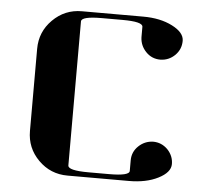

<svg xmlns="http://www.w3.org/2000/svg" viewBox="-47 -666 786 716"><g transform="rotate(5 346.0 -307.5)"><path d="M77.1 -153.8V-460.9Q77.1 -524.9 122.1 -569.8Q167.5 -615.2 231 -615.2H460.9Q524.9 -615.2 569.8 -592.3Q615.2 -569.3 615.2 -538.1Q615.2 -506.3 592.8 -483.9Q569.8 -461.4 538.1 -460.9Q505.9 -460.9 483.9 -483.9Q461.9 -506.8 460.9 -538.1V-577.1Q460.9 -596.2 384.8 -596.2H308.1Q231 -596.2 231 -577.1V-38.1Q231 -19 308.1 -19H384.8Q461.9 -19 460.9 -38.1V-77.1Q460.9 -108.9 483.9 -130.9Q506.8 -152.8 538.1 -153.8Q569.8 -153.8 592.8 -130.9Q615.2 -107.4 615.2 -76.7Q615.2 -45.4 569.8 -22.5Q525.4 0 460.9 0H231Q167 0 122.1 -44.9Q77.1 -89.8 77.1 -153.8Z"/></g></svg>

Font: Hjet
Style: Regular
Weight: 400
Designer: T. Christopher White
Version: Version 1.2